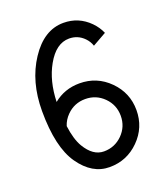

<svg xmlns="http://www.w3.org/2000/svg" viewBox="-124 -743 737 842"><g transform="rotate(-20 244.0 -322.0)"><path d="M244.1 -63.5Q294.9 -63.5 330.6 -99.1Q366.2 -134.8 366.2 -185.5Q366.2 -236.3 330.6 -272Q294.9 -307.6 244.1 -307.6Q193.4 -307.6 157.7 -272Q136.2 -250.5 127.9 -223.6Q136.2 -159.7 157.7 -123.5Q193.4 -63.5 244.1 -63.5ZM244.1 9.8Q163.1 9.8 106 -71.8Q48.8 -153.3 48.8 -322.3Q48.8 -459.5 113.3 -556.9Q177.7 -654.3 268.6 -654.3Q339.4 -654.3 389.6 -603.5Q413.1 -579.6 425.3 -550.8L360.8 -514.2Q354 -535.2 337.9 -551.8Q309.1 -581.1 268.6 -581.1Q207.5 -581.1 165 -505.4Q125.5 -435.5 122.6 -338.4Q174.3 -380.9 244.1 -380.9Q325.2 -380.9 382.3 -323.5Q439.5 -266.1 439.5 -185.5Q439.5 -104.5 382.3 -47.4Q325.2 9.8 244.1 9.8Z"/></g></svg>

Font: Catrinity
Style: Regular
Weight: 400
Designer: Alexander Lange
Foundry: High-Logic / Made with FontCreator
Version: Version 2.090;May 20, 2024;FontCreator 15.0.0.2974 64-bit